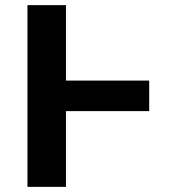

<svg xmlns="http://www.w3.org/2000/svg" viewBox="-20 -727 686 747"><path d="M560.5 -294.7H192.8V-413.5H560.5ZM236.6 0H86.8V-707H236.6Z"/></svg>

Font: Pretendard Std Variable
Style: Regular
Weight: 400
Designer: Base glyphs from Inter by Rasmus Andersson; Hangeul glyphs from Noto Sans CJK(Source Han Sans) by Jang Soo-young and Kan
Foundry: Kil Hyung-jin
Version: Version 1.309;Glyphs 3.2 (3225)